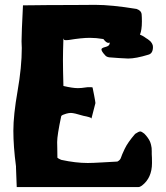

<svg xmlns="http://www.w3.org/2000/svg" viewBox="-20 -759 675 779"><path d="M47.9 0Q47.9 0 44.9 -79.1V-84Q34.2 -165 34.2 -228.5Q34.2 -292 51.3 -389.6Q68.4 -487.3 68.4 -564.5Q68.4 -568.4 67.9 -577.1Q67.4 -585.9 67.4 -591.8Q67.4 -622.1 73.2 -737.3Q93.8 -737.3 123.5 -737.8Q153.3 -738.3 167 -738.3Q226.6 -738.3 290.5 -738.8Q354.5 -739.3 367.2 -739.3Q432.6 -739.3 534.2 -722.7Q553.7 -715.8 554.7 -700.2Q555.7 -689.5 555.7 -671.9Q555.7 -653.3 553.7 -641.1Q551.8 -628.9 549.8 -624L547.9 -619.1Q547.9 -618.2 549.8 -617.7Q551.8 -617.2 558.1 -613.8Q564.5 -610.4 572.3 -604.5L580.1 -599.6Q586.9 -594.7 589.8 -591.8Q592.8 -588.9 596.7 -582.5Q600.6 -576.2 600.6 -568.4Q600.6 -542 582 -537.1Q531.2 -521.5 500 -521.5Q489.3 -521.5 463.4 -523.4Q437.5 -525.4 422.9 -526.4Q411.1 -528.3 406.2 -535.2Q391.6 -550.8 391.6 -558.6Q391.6 -564.5 407.7 -568.4Q423.8 -572.3 424.8 -582V-587.9L423.8 -585.9Q421.9 -585 419.9 -585Q411.1 -585 399.4 -600.6Q370.1 -605.5 344.7 -605.5Q311.5 -605.5 258.8 -596.7H257.8Q240.2 -594.7 239.3 -598.6Q238.3 -601.6 237.3 -603.5Q235.4 -548.8 235.4 -516.6Q235.4 -476.6 237.3 -410.2Q274.4 -401.4 295.9 -401.4Q310.5 -401.4 328.1 -404.3Q333 -405.3 343.3 -405.3Q353.5 -405.3 355.5 -404.3Q356.4 -401.4 361.8 -373Q367.2 -344.7 367.2 -340.8L350.6 -276.4V-278.3Q350.6 -279.3 349.6 -280.3Q348.6 -281.2 345.7 -282.2Q342.8 -283.2 339.8 -284.2Q336.9 -285.2 330.6 -286.6Q324.2 -288.1 318.4 -289.1Q280.3 -300.8 267.6 -300.8Q259.8 -300.8 249 -297.9Q231.4 -293 228.5 -288.1Q211.9 -210 211.9 -182.6Q211.9 -177.7 212.4 -157.2Q212.9 -136.7 212.9 -119.1Q216.8 -115.2 228.5 -110.4Q287.1 -97.7 335.9 -97.7Q355.5 -97.7 395.5 -100.1Q435.5 -102.5 456.1 -103.5Q467.8 -109.4 470.7 -119.1Q473.6 -128.9 485.8 -154.8Q498 -180.7 528.3 -215.8Q543 -225.6 548.8 -225.6Q554.7 -225.6 565.4 -216.8Q573.2 -209 579.1 -200.7Q585 -192.4 587.9 -186Q590.8 -179.7 592.8 -171.4Q594.7 -163.1 595.2 -158.7Q595.7 -154.3 595.7 -145Q595.7 -135.7 595.7 -133.8Q596.7 -122.1 596.7 -97.7Q596.7 -37.1 555.7 -5.9Q547.9 0 541 0Z"/></svg>

Font: Essays1743
Style: Bold
Weight: 700
Designer: Based on the typeface in a 1743 English translation of the essays of Montaigne.  PostScript/TrueType font designed by Jo
Version: Version 002.100